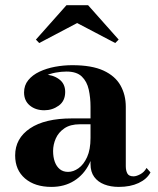

<svg xmlns="http://www.w3.org/2000/svg" viewBox="-20 -724 620 754"><path d="M446.5 10Q414.5 10 389.5 0.2Q364.5 -9.5 350 -29.2Q335.5 -49 335.5 -79.5V-304.5Q335.5 -340.5 328.5 -372.2Q321.5 -404 301.2 -423.5Q281 -443 241 -443Q221 -443 198 -438.8Q175 -434.5 154.5 -424.8Q134 -415 120.8 -399.5Q107.5 -384 107.5 -361H75.5Q75.5 -392.5 99 -411.8Q122.5 -431 154 -431Q186.5 -431 211.2 -413.5Q236 -396 236 -363Q236 -327.5 210.8 -309.2Q185.5 -291 154 -291Q119.5 -291 97 -309.8Q74.5 -328.5 74.5 -361Q74.5 -389 91 -409.2Q107.5 -429.5 135 -442.5Q162.5 -455.5 196.2 -461.8Q230 -468 264 -468Q340.5 -468 386.5 -446.8Q432.5 -425.5 453.2 -388.5Q474 -351.5 474 -304.5V-71.5Q474 -54.5 480 -43Q486 -31.5 504.5 -31.5Q515.5 -31.5 531 -39.8Q546.5 -48 555.5 -64.5L571 -47Q557 -20.5 524.2 -5.2Q491.5 10 446.5 10ZM182 10Q117 10 78.2 -23.2Q39.5 -56.5 39.5 -113.5Q39.5 -180.5 97.8 -219.8Q156 -259 262.5 -259H382V-236H294Q256 -236 232.8 -220Q209.5 -204 199 -180Q188.5 -156 188.5 -131Q188.5 -107 195.2 -88.5Q202 -70 215 -59.5Q228 -49 247.5 -49Q268 -49 288.2 -63.2Q308.5 -77.5 322 -107Q335.5 -136.5 335.5 -182.5H352Q352 -124.5 330.8 -81.2Q309.5 -38 271.2 -14Q233 10 182 10ZM134 -555 121 -568.5 241 -703.5H326L446 -568.5L432.5 -555L283 -633.5Z"/></svg>

Font: Bodoni Moda SC 9pt
Style: Bold
Weight: 700
Designer: Owen Earl
Foundry: indestructible type
Version: Version 2.005